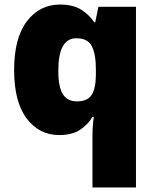

<svg xmlns="http://www.w3.org/2000/svg" viewBox="-20 -583 683 843"><path d="M386 11Q386 -30 392 -70H386Q367 -37 332 -13.5Q297 10 240 10Q152 10 97 -63Q42 -136 42 -276Q42 -416 98 -489.5Q154 -563 243 -563Q301 -563 336.5 -540.5Q372 -518 394 -485H398L412 -553H577V240H386ZM318 -138Q365 -138 383 -167.5Q401 -197 401 -256V-279Q401 -344 383.5 -379.5Q366 -415 315 -415Q236 -415 236 -273Q236 -201 256 -169.5Q276 -138 318 -138Z"/></svg>

Font: Noto Kufi Arabic Black
Style: Regular
Weight: 900
Designer: Monotype Design Team, David Williams, Khaled Hosny
Foundry: Google LLC
Version: Version 2.109; ttfautohint (v1.8.4.7-5d5b)